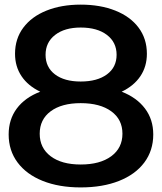

<svg xmlns="http://www.w3.org/2000/svg" viewBox="-20 -808 707 838"><path d="M648.9 -221.1Q648.9 -151.1 610 -98.9Q571.1 -46.7 499.4 -18.3Q427.8 10 332.2 10Q237.8 10 166.7 -18.3Q95.6 -46.7 56.7 -98.9Q17.8 -151.1 17.8 -221.1Q17.8 -286.7 53.3 -334.4Q88.9 -382.2 155.6 -407.8Q102.2 -433.3 73.9 -475.6Q45.6 -517.8 45.6 -573.3Q45.6 -638.9 81.7 -687.2Q117.8 -735.6 182.8 -761.7Q247.8 -787.8 332.2 -787.8Q417.8 -787.8 483.3 -761.7Q548.9 -735.6 585 -687.2Q621.1 -638.9 621.1 -573.3Q621.1 -517.8 592.8 -475.6Q564.4 -433.3 511.1 -407.8Q576.7 -382.2 612.8 -334.4Q648.9 -286.7 648.9 -221.1ZM178.9 -568.9Q178.9 -514.4 220 -483.3Q261.1 -452.2 332.2 -452.2Q404.4 -452.2 446.7 -483.3Q488.9 -514.4 488.9 -568.9Q488.9 -623.3 446.7 -655.6Q404.4 -687.8 332.2 -687.8Q262.2 -687.8 220.6 -655.6Q178.9 -623.3 178.9 -568.9ZM514.4 -224.4Q514.4 -286.7 465.6 -322.2Q416.7 -357.8 332.2 -357.8Q248.9 -357.8 201.1 -322.2Q153.3 -286.7 153.3 -224.4Q153.3 -162.2 201.1 -126.1Q248.9 -90 332.2 -90Q416.7 -90 465.6 -126.1Q514.4 -162.2 514.4 -224.4Z"/></svg>

Font: Paperlogy 6 SemiBold
Style: Regular
Weight: 600
Designer: redesigned by Lee Juim, glyphs from Gmarket Sans & Montserrat
Foundry: PT&
Version: Version 1.001